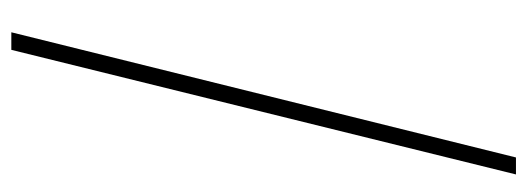

<svg xmlns="http://www.w3.org/2000/svg" viewBox="-316 -464 931 339"><g transform="rotate(-90 149.5 -294.5)"><path d="M11 151 231 -740H262L41 151Z"/></g></svg>

Font: IBM Plex Sans Condensed ExtraLight
Style: Regular
Weight: 200
Width: 3
Designer: Mike Abbink, Paul van der Laan, Pieter van Rosmalen
Foundry: Bold Monday
Version: Version 1.3